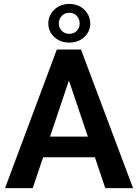

<svg xmlns="http://www.w3.org/2000/svg" viewBox="-20 -965 707 985"><path d="M520 0 466.8 -158.2H201.2L147.9 0H5.9L271.5 -710.9H395.5L662.6 0ZM236.8 -264.2H430.7L333.5 -552.2ZM228 -844.7Q228 -885.7 258.5 -915.3Q289.1 -944.8 335.4 -944.8Q381.8 -944.8 412.4 -915.3Q442.9 -885.7 442.9 -844.7Q442.9 -803.2 412.4 -774.9Q381.8 -746.6 335.4 -746.6Q289.1 -746.6 258.5 -774.9Q228 -803.2 228 -844.7ZM281.7 -844.7Q281.7 -823.2 296.6 -807.4Q311.5 -791.5 335.4 -791.5Q359.9 -791.5 374.3 -807.1Q388.7 -822.8 388.7 -844.7Q388.7 -866.7 374.3 -883.1Q359.9 -899.4 335.4 -899.4Q311.5 -899.4 296.6 -883.1Q281.7 -866.7 281.7 -844.7Z"/></svg>

Font: Vazirmatn FD SemiBold
Style: Regular
Weight: 600
Designer: Saber Rastikerdar
Foundry: Saber Rastikerdar
Version: Version 33.001